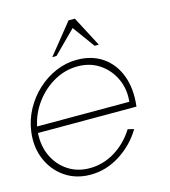

<svg xmlns="http://www.w3.org/2000/svg" viewBox="-115 -785 781 883"><g transform="rotate(-15 275.5 -343.0)"><path d="M208 13Q139 13 87.2 -22.5Q35.5 -58 10.2 -117.8Q-15 -177.5 -5 -250Q2.5 -305 28.8 -352.8Q55 -400.5 94.5 -436.8Q134 -473 182.2 -493.5Q230.5 -514 282 -514Q353.5 -514 404.2 -479Q455 -444 478.5 -381.2Q502 -318.5 492 -235H23Q19 -172.5 42.8 -123.2Q66.5 -74 110.5 -45.5Q154.5 -17 212 -17Q276 -17 332 -51Q388 -85 426 -145L455 -138Q415.5 -71.5 349.2 -29.2Q283 13 208 13ZM27 -265H466Q472.5 -323.5 449.5 -373.5Q426.5 -423.5 381.8 -453.8Q337 -484 278 -484Q218.5 -484 166 -454.5Q113.5 -425 76.5 -375.2Q39.5 -325.5 27 -265ZM323 -699 398.5 -555H378.5L302 -660L197 -555H177L293 -699Z"/></g></svg>

Font: Urbanist Thin
Style: Italic
Weight: 100
Italic angle: -8°
Designer: Corey Hu
Foundry: Corey Hu
Version: Version 1.321; ttfautohint (v1.8.4.7-5d5b)